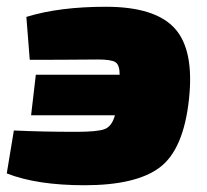

<svg xmlns="http://www.w3.org/2000/svg" viewBox="-32 -534 613 568"><path d="M56 -357 46 -484Q143 -514 281 -514Q427 -514 485 -450Q543 -386 527 -240Q511 -92 441 -39Q371 14 218 14Q77 14 -12 -21L9 -148Q94 -144 193 -144Q256 -144 277.5 -152Q299 -160 308 -193H60L74 -313H322Q322 -342 309.5 -350Q297 -358 258 -358Q149 -357 56 -357Z"/></svg>

Font: Exo 2.0 Black
Style: Italic
Weight: 900
Italic angle: -8°
Designer: Natanael Gama
Version: Version 1.001;PS 001.001;hotconv 1.0.70;makeotf.lib2.5.58329